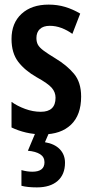

<svg xmlns="http://www.w3.org/2000/svg" viewBox="-20 -573 401 833"><path d="M332 -154Q332 -74 288 -32Q244 10 166 10Q127 10 93 2Q59 -6 30 -20V-131Q55 -113 89 -100.5Q123 -88 157 -88Q221 -88 221 -149Q221 -173 204.5 -192Q188 -211 139 -238Q88 -267 59 -305Q30 -343 30 -404Q30 -473 73.5 -513Q117 -553 191 -553Q229 -553 262.5 -543Q296 -533 328 -514L294 -426Q272 -442 247 -451.5Q222 -461 196 -461Q168 -461 153 -447Q138 -433 138 -408Q138 -391 144.5 -379Q151 -367 169 -353.5Q187 -340 220 -320Q270 -290 301 -253Q332 -216 332 -154ZM262 133Q262 184 230 212Q198 240 140 240Q99 240 73 233V165Q98 172 120 172Q173 172 173 131Q173 108 154 96Q135 84 101 81L135 0H194L175 44Q217 51 239.5 74.5Q262 98 262 133Z"/></svg>

Font: Noto Sans Lao ExtraCondensed SemiBold
Style: Regular
Weight: 600
Width: 2
Designer: Monotype Design Team
Foundry: Monotype Imaging Inc.
Version: Version 2.003; ttfautohint (v1.8.4.7-5d5b)